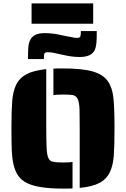

<svg xmlns="http://www.w3.org/2000/svg" viewBox="-20 -1097 738 1125"><path d="M447 -344Q447 -431 446 -458Q444 -499 435 -517.5Q426 -536 406 -540Q386 -543 349 -543Q306 -543 293 -539V-695Q302 -696 320 -696H349Q461 -696 522.5 -678.5Q584 -661 612 -621Q638 -584 644.5 -524Q651 -464 651 -344Q651 -239 646.5 -182.5Q642 -126 624 -89Q604 -47 562.5 -25Q521 -3 447 4ZM139 -24Q106 -40 87 -67Q68 -94 59 -134Q51 -169 49 -214.5Q47 -260 47 -344Q47 -449 51.5 -505Q56 -561 74 -599Q94 -640 135 -662Q176 -684 251 -692V-344Q251 -285 253 -231Q255 -190 263.5 -171Q272 -152 292 -149Q309 -145 349 -145Q390 -145 405 -148V7Q396 8 378 8H349Q203 8 139 -24ZM165 -1077H526V-958H165ZM157 -863Q167 -883 187.5 -893Q208 -903 244 -903Q291 -903 349 -889Q363 -886 374.5 -884Q386 -882 395 -880Q418 -875 431 -875Q447 -875 450.5 -883Q454 -891 454 -915H547Q547 -870 545 -846Q543 -822 535 -804Q516 -763 447 -763Q400 -763 342 -777L296 -787Q277 -791 260 -791Q244 -791 240.5 -783.5Q237 -776 237 -751H144Q144 -797 146 -821Q148 -845 157 -863Z"/></svg>

Font: Saira Stencil
Style: Regular
Weight: 400
Designer: Hector Gatti with collaboration of the Omnibus-Type team
Foundry: Omnibus-Type
Version: Version 1.003